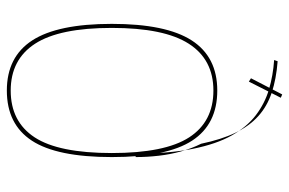

<svg xmlns="http://www.w3.org/2000/svg" viewBox="-158 -662 824 547"><g transform="rotate(90 253.5 -388.0)"><path d="M237.5 4Q333.5 4 380.2 -67.2Q427 -138.5 427 -295Q427 -452 380.2 -523.8Q333.5 -595.5 237.5 -595.5Q141.5 -595.5 94.5 -522.5Q47.5 -449.5 47.5 -295Q47.5 -141 94.5 -68.5Q141.5 4 237.5 4ZM237.5 -7Q149 -7 104 -76.5Q59 -146 59 -295Q59 -444 104 -514.2Q149 -584.5 237.5 -584.5Q326 -584.5 370.8 -515.5Q415.5 -446.5 415.5 -295Q415.5 -143.5 370.8 -75.2Q326 -7 237.5 -7ZM427 -363Q427 -396 423.2 -428.5Q419.5 -461 411 -491.8Q402.5 -522.5 389 -549.5Q377 -607 357.8 -647Q338.5 -687 310.5 -712.2Q282.5 -737.5 243.8 -750.5Q205 -763.5 154 -767.5L150.5 -757.5Q194.5 -754.5 234.2 -742.8Q274 -731 307.5 -705.5Q341 -680 365.5 -636.5Q390 -593 403.5 -525.8Q417 -458.5 417 -363ZM212 -685.5 258 -776.5 248.5 -780.5 202.5 -691.5Z"/></g></svg>

Font: Anybody Thin
Style: Regular
Weight: 100
Designer: Tyler Finck
Foundry: Etcetera Type Company
Version: Version 1.114;gftools[0.9.25]